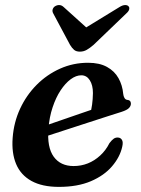

<svg xmlns="http://www.w3.org/2000/svg" viewBox="-20 -719 550 751"><path d="M99.5 -208Q99.5 -208 117.5 -214Q135.5 -220 164.5 -230Q193.5 -240 226.8 -251.5Q260 -263 292 -274Q324 -285 347.5 -293L333 -275.5Q337.5 -290 340.2 -309.8Q343 -329.5 343.5 -355Q343.5 -386 331.2 -405.2Q319 -424.5 298 -424.5Q277.5 -424.5 256.5 -409Q235.5 -393.5 217 -365.5Q198.5 -337.5 185.8 -299.2Q173 -261 169.5 -216Q163.5 -143 190 -106.2Q216.5 -69.5 268 -69.5Q297.5 -69.5 323.8 -80Q350 -90.5 372 -110.8Q394 -131 408 -159Q418 -172 425.2 -176.8Q432.5 -181.5 441 -181Q451 -181 456.8 -172.2Q462.5 -163.5 458 -144.5Q449 -104.5 418.2 -68.5Q387.5 -32.5 335.5 -10.2Q283.5 12 210.5 12Q145 12 103 -11.2Q61 -34.5 43 -77.5Q25 -120.5 29.5 -180Q34 -240.5 58.5 -293.5Q83 -346.5 123.2 -387Q163.5 -427.5 215 -450.5Q266.5 -473.5 324.5 -473.5Q369 -473.5 398.5 -457.2Q428 -441 443.5 -413.2Q459 -385.5 462 -351.5Q463 -342.5 466.8 -336Q470.5 -329.5 477 -328.5Q484.5 -328 488.2 -324.2Q492 -320.5 492 -313.5Q492 -304.5 484.5 -296.5Q477 -288.5 455.5 -281.5Q434.5 -275 400.5 -264Q366.5 -253 327 -240.2Q287.5 -227.5 248 -214.5Q208.5 -201.5 175.8 -191Q143 -180.5 123.5 -174Q104 -167.5 104 -167.5ZM341.5 -590 229 -691.5Q221 -699 212 -699.2Q203 -699.5 194.5 -694Q188.5 -690 186 -682.2Q183.5 -674.5 189 -665L254 -543.5Q261.5 -531 269.8 -524Q278 -517 292.5 -517Q307 -517 319.2 -524Q331.5 -531 346 -543.5L472.5 -665Q483.5 -674.5 485.2 -682.2Q487 -690 483 -694Q478.5 -699.5 469 -699.2Q459.5 -699 447.5 -691.5L281.5 -590Z"/></svg>

Font: Fraunces SemiBold
Style: Italic
Weight: 600
Italic angle: -16°
Version: Version 1.000;[b76b70a41]